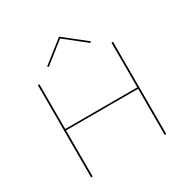

<svg xmlns="http://www.w3.org/2000/svg" viewBox="-188 -1019 1163 1186"><g transform="rotate(-30 394.0 -426.0)"><path d="M241 -722 233 -729 389 -852 545 -729 537 -722 389 -839ZM662 -658V0H651V-329H137V0H126V-658H137V-339H651V-658Z"/></g></svg>

Font: Ysabeau SC Hairline
Style: Regular
Weight: 100
Designer: Christian Thalmann (Catharsis Fonts)
Version: Version 0.003